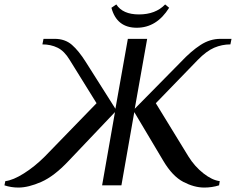

<svg xmlns="http://www.w3.org/2000/svg" viewBox="-77 -835 1063 865"><path d="M-57 0 -53 -19Q-18 -23 31 -54Q80 -85 125 -130L358 -370L237 -565Q213 -605 182.5 -620Q152 -635 114 -635L119 -660H169Q216 -660 247 -633Q278 -606 310 -555L443 -345L499 -660H586L530 -345L737 -555Q784 -605 826.5 -632.5Q869 -660 916 -660H966L961 -635Q923 -635 888 -620Q853 -605 814 -565L625 -370L772 -130Q800 -85 839.5 -54Q879 -23 913 -19L910 0Q878 10 843 10Q798 10 749 -15.5Q700 -41 659 -110L528 -330L470 0H383L441 -330L232 -110Q167 -41 109 -15.5Q51 10 6 10Q-27 10 -57 0ZM425 -800 447 -815Q476 -770 549 -770Q624 -770 667 -815L685 -800Q629 -710 539 -710Q449 -710 425 -800Z"/></svg>

Font: Philosopher
Style: Italic
Weight: 400
Italic angle: -10°
Designer: Jovanny Lemonad
Foundry: Jovanny Lemonad
Version: Version 2.000